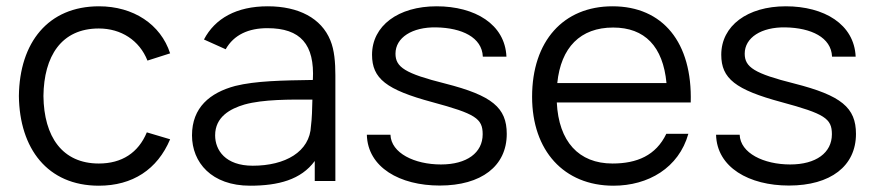

<svg xmlns="http://www.w3.org/2000/svg" viewBox="-20 -575 2780 610"><path d="M294 15C401 15 480 -36.5 520.5 -132.5L446.5 -154.5C419.5 -89.5 367 -55.5 294 -55.5C178 -55.5 119.5 -140.5 118 -270C119.5 -396 174.5 -484.5 294 -484.5C364.5 -484.5 423 -447 448.5 -382.5L520.5 -405.5C490.5 -498 403.5 -555 294.5 -555C133 -555 42 -440 40 -270C42 -103.5 130.5 15 294 15Z M628 -449.5 697 -418.5C723 -464.5 769.5 -485.5 829.5 -485.5C935 -485.5 980 -434 974 -321C875 -319.5 792.5 -318 727.5 -302C647 -280.5 590 -233.5 590 -145C590 -59 652 15 774.5 15C864 15 936.5 -4 980 -63.5V0H1045.5V-335.5C1045.5 -376 1042.5 -416 1029.5 -447C1001 -517 929 -555 830.5 -555C731.5 -555 663 -516.5 628 -449.5ZM663.5 -145C663.5 -203.5 711 -229.5 757 -243C816.5 -259.5 900.5 -259 972.5 -258.5C972 -231.5 971 -197 968 -175C964.5 -92.5 886 -48.5 783 -48.5C696 -48.5 663.5 -98 663.5 -145Z M1377 14.5C1509.5 14.5 1590 -47.5 1590 -149.5C1590 -233 1543.5 -271.5 1394.5 -309.5C1267 -341.5 1236.5 -361.5 1236.5 -404.5C1236.5 -455.5 1289.5 -489.5 1366 -488C1447 -486.5 1511.5 -456.5 1514 -395H1589C1584.5 -498 1489 -555 1367 -555C1245 -555 1162 -493 1162 -401C1162 -325.5 1207 -290 1353.5 -250.5C1490.5 -213.5 1513.5 -198.5 1513.5 -148.5C1513.5 -89.5 1463 -52.5 1381 -52.5C1297 -52.5 1222.5 -88.5 1220.5 -147H1145.5C1148 -43 1250.5 14.5 1377 14.5Z M1929 15C2039.5 15 2136.5 -41.5 2167 -150H2097C2064 -81 2003.5 -55.5 1926 -55.5C1818.5 -55.5 1755 -125.5 1749 -249.5H2174.5C2180 -440 2086 -555 1926 -555C1770 -555 1670.5 -444.5 1670.5 -267.5C1670.5 -96.5 1771.5 15 1929 15ZM1750.5 -311C1762 -424.5 1824 -487.5 1928 -487.5C2028.5 -487.5 2086.5 -427.5 2097.5 -311Z M2486.5 14.5C2619 14.5 2699.5 -47.5 2699.5 -149.5C2699.5 -233 2653 -271.5 2504 -309.5C2376.5 -341.5 2346 -361.5 2346 -404.5C2346 -455.5 2399 -489.5 2475.5 -488C2556.5 -486.5 2621 -456.5 2623.5 -395H2698.5C2694 -498 2598.5 -555 2476.5 -555C2354.5 -555 2271.5 -493 2271.5 -401C2271.5 -325.5 2316.5 -290 2463 -250.5C2600 -213.5 2623 -198.5 2623 -148.5C2623 -89.5 2572.5 -52.5 2490.5 -52.5C2406.5 -52.5 2332 -88.5 2330 -147H2255C2257.5 -43 2360 14.5 2486.5 14.5Z"/></svg>

Font: Eudonet
Style: Regular
Weight: 400
Designer: Mikhail Sharanda
Foundry: Mikhail Sharanda
Version: Version 4.503;Glyphs 3.1.2 (3151)